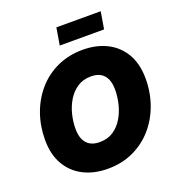

<svg xmlns="http://www.w3.org/2000/svg" viewBox="-162 -1053 1092 1192"><g transform="rotate(-20 383.5 -456.5)"><path d="M347.2 10.3Q257.3 10.3 188.2 -24.7Q119.1 -59.6 79.8 -127Q40.5 -194.3 40.5 -291.5Q40.5 -382.3 69.3 -463.1Q98.1 -543.9 151.9 -605.7Q205.6 -667.5 281.5 -702.6Q357.4 -737.8 451.2 -737.8Q540.5 -737.8 609.6 -703.1Q678.7 -668.5 718.3 -601.1Q757.8 -533.7 757.8 -435.5Q757.8 -344.2 728.5 -263.4Q699.2 -182.6 645.3 -121.1Q591.3 -59.6 515.9 -24.7Q440.4 10.3 347.2 10.3ZM356 -162.6Q408.7 -162.6 446.5 -187.7Q484.4 -212.9 508.8 -253.9Q533.2 -294.9 544.7 -342.8Q556.2 -390.6 556.2 -436.5Q556.2 -478.5 543.5 -507.1Q530.8 -535.6 505.6 -550.3Q480.5 -564.9 442.4 -564.9Q390.1 -564.9 352.3 -539.8Q314.5 -514.6 289.8 -473.9Q265.1 -433.1 253.4 -385.3Q241.7 -337.4 241.7 -291Q241.7 -249.5 254.6 -220.7Q267.6 -191.9 293 -177.2Q318.4 -162.6 356 -162.6ZM638.7 -924.3 619.6 -811H326.7L345.7 -924.3Z"/></g></svg>

Font: Inter 20pt Black
Style: Italic
Weight: 900
Italic angle: -9.3988°
Version: Version 4.001;git-66647c0bb